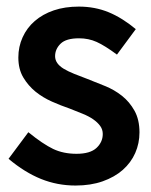

<svg xmlns="http://www.w3.org/2000/svg" viewBox="-20 -539 459 582"><path d="M65.9 -138.2Q109.9 -102.5 140.9 -87.6Q171.9 -72.8 211.9 -72.8Q253.4 -72.8 272.5 -90.6Q291.5 -108.4 291.5 -132.8Q291.5 -146.5 283.7 -157.2Q275.9 -168 262.7 -177.2Q249.5 -186.5 230.2 -194.3Q210.9 -202.1 190.9 -210Q165 -218.8 137.5 -231Q109.9 -243.2 87.6 -261.2Q65.4 -279.3 50.5 -304.4Q35.6 -329.6 35.6 -364.7Q35.6 -397.5 48.6 -426Q61.5 -454.6 85.4 -475.3Q109.4 -496.1 143.1 -507.6Q176.8 -519 218.8 -519Q267.6 -519 309.1 -502Q350.6 -484.9 391.6 -450.7L334.5 -373.5Q297.4 -400.9 272.9 -411.9Q248.5 -422.9 219.7 -422.9Q180.2 -422.9 163.6 -406.5Q147 -390.1 147 -368.7Q147 -357.4 153.6 -347.9Q160.2 -338.4 173.1 -330.6Q186 -322.8 204.8 -315.2Q223.6 -307.6 244.6 -299.8Q270.5 -289.6 298.3 -278.3Q326.2 -267.1 349.4 -248.8Q372.6 -230.5 387.7 -203.4Q402.8 -176.3 402.8 -137.7Q402.8 -104.5 389.9 -75.2Q377 -45.9 352.1 -23.9Q327.1 -2 291 10.7Q254.9 23.4 209 23.4Q153.8 23.4 104.2 3.4Q54.7 -16.6 5.9 -57.6Z"/></svg>

Font: Pyidaungsu Book
Style: Bold
Weight: 700
Designer: Sun Tun
Foundry: MCF
Version: Version 1.008;February 27, 2020;FontCreator 11.0.0.2408 32-b